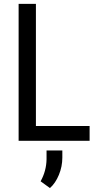

<svg xmlns="http://www.w3.org/2000/svg" viewBox="-20 -731 515 997"><path d="M166.5 -76.7V-710.9H76.7V0H445.3V-76.7ZM239.3 245.6C258.5 228.7 274 205.7 285.9 176.8C297.8 147.8 303.7 118 303.7 87.4V50.3H221.7V96.2C221 136.6 210.8 174.6 190.9 210.4Z"/></svg>

Font: Roboto Condensed
Style: Regular
Weight: 400
Designer: Google
Version: Version 2.134; 2016